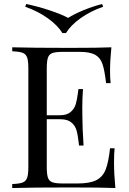

<svg xmlns="http://www.w3.org/2000/svg" viewBox="-20 -946 649 966"><path d="M42 0ZM560.5 0Q492.7 -2.9 331.5 -2.9Q139.6 -2.9 41.5 0V-20Q77.6 -21.5 94 -27.8Q110.4 -34.2 116.5 -51.3Q122.6 -68.4 122.6 -106V-602.1Q122.6 -639.6 116.5 -656.7Q110.4 -673.8 94 -680.2Q77.6 -686.5 41.5 -688V-708Q139.6 -705.1 331.5 -705.1Q478.5 -705.1 540.5 -708Q533.7 -642.6 533.7 -589.8Q533.7 -550.8 536.6 -527.8H513.7Q506.3 -592.8 495.4 -624.5Q484.4 -656.2 458.3 -670.7Q432.1 -685.1 379.4 -685.1H296.4Q260.3 -685.1 243.9 -679.2Q227.5 -673.3 221.4 -656.5Q215.3 -639.6 215.3 -602.1V-366.2H281.7Q316.9 -366.2 335.7 -382.8Q354.5 -399.4 361.1 -421.9Q367.7 -444.3 372.1 -478.5Q372.6 -487.3 374.5 -498H397.5Q394 -448.7 394 -403.8L394.5 -356Q394.5 -305.2 400.4 -213.9H377.4L376 -228Q371.6 -267.6 364.7 -291Q357.9 -314.5 338.6 -330.3Q319.3 -346.2 281.7 -346.2H215.3V-106Q215.3 -68.4 221.4 -51.5Q227.5 -34.7 243.9 -28.8Q260.3 -22.9 296.4 -22.9H369.6Q432.1 -22.9 464.6 -39.6Q497.1 -56.2 511.5 -92.8Q525.9 -129.4 533.7 -200.2H556.6Q553.7 -173.3 553.7 -127.9Q553.7 -71.3 560.5 0ZM312 -779.8H293.9Q270 -818.8 220.5 -854.2Q170.9 -889.6 106.9 -912.1L111.8 -925.8Q171.4 -913.6 229.7 -894Q288.1 -874.5 322.8 -856Q351.6 -874.5 398.7 -894Q445.8 -913.6 493.7 -925.8L499 -912.1Q434.6 -889.6 385 -854.2Q335.4 -818.8 312 -779.8Z"/></svg>

Font: Playfair Display SC
Style: Regular
Weight: 400
Designer: Claus Eggers Sørensen
Foundry: Claus Eggers Sørensen
Version: Version 1.004;PS 001.004;hotconv 1.0.70;makeotf.lib2.5.58329